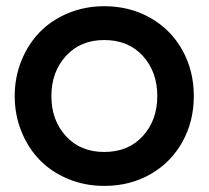

<svg xmlns="http://www.w3.org/2000/svg" viewBox="-20 -592 678 624"><path d="M318.8 -571.8Q402.8 -571.8 469.5 -533.4Q536.1 -495.1 573 -428.5Q609.9 -361.8 609.9 -279.8Q609.9 -197.8 573 -131.1Q536.1 -64.5 469.5 -26.1Q402.8 12.2 318.8 12.2Q256.3 12.2 201.9 -10.3Q147.5 -32.7 109.4 -71.8Q71.3 -110.8 49.6 -164.8Q27.8 -218.8 27.8 -279.8Q27.8 -340.8 49.6 -394.8Q71.3 -448.7 109.4 -487.8Q147.5 -526.9 201.9 -549.3Q256.3 -571.8 318.8 -571.8ZM318.8 -98.1Q397 -98.1 444.1 -149.7Q491.2 -201.2 491.2 -279.8Q491.2 -358.9 444.1 -410.4Q397 -461.9 318.8 -461.9Q241.7 -461.9 194.3 -410.2Q147 -358.4 147 -279.8Q147 -201.2 194.1 -149.7Q241.2 -98.1 318.8 -98.1Z"/></svg>

Font: TASA Explorer SemiBold
Style: Regular
Weight: 600
Designer: Weizhong Zhang
Foundry: Local Remote
Version: Version 1.000;Glyphs 3.1.2 (3151)